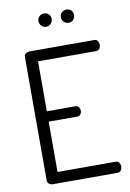

<svg xmlns="http://www.w3.org/2000/svg" viewBox="-99 -980 706 1041"><g transform="rotate(-10 254.0 -460.0)"><path d="M106 0Q95 0 85.5 -6.5Q76 -13 76 -26V-706Q76 -718 85.5 -724.5Q95 -731 106 -731H462Q475 -731 481 -721.5Q487 -712 487 -702Q487 -689 480.5 -679.5Q474 -670 462 -670H142V-395H299Q311 -395 317.5 -386Q324 -377 324 -365Q324 -356 318 -347Q312 -338 299 -338H142V-61H462Q474 -61 480.5 -52Q487 -43 487 -30Q487 -19 481 -9.5Q475 0 462 0ZM342 -847Q327 -847 316 -858Q305 -869 305 -884Q305 -900 316 -910Q327 -920 342 -920Q358 -920 368 -910Q378 -900 378 -884Q378 -869 368 -858Q358 -847 342 -847ZM219 -847Q203 -847 192.5 -858Q182 -869 182 -884Q182 -900 192.5 -910Q203 -920 219 -920Q234 -920 244.5 -910Q255 -900 255 -884Q255 -869 244.5 -858Q234 -847 219 -847Z"/></g></svg>

Font: Dosis
Style: Regular
Weight: 400
Designer: EdgarTolentino, PabloImpallari, IginoMarini
Foundry: EdgarTolentino, PabloImpallari, IginoMarini
Version: Version 3.001; ttfautohint (v1.8.2)